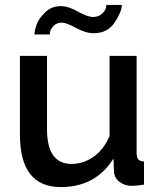

<svg xmlns="http://www.w3.org/2000/svg" viewBox="-20 -750 649 780"><path d="M227 10Q61 10 61 -203V-523H171V-225Q171 -84 271 -84Q319 -84 360.5 -113.5Q402 -143 425 -197V-523H535V-130Q535 -111 541.5 -103Q548 -95 565 -94V0Q536 5 516 5Q486 5 465 -11.5Q444 -28 443 -54L441 -106Q369 10 227 10ZM361 -615Q328 -615 289 -636.5Q250 -658 231 -658Q211 -658 199 -646Q187 -634 184.5 -624.5Q182 -615 182 -610H120Q120 -625 128.5 -649.5Q137 -674 163 -699.5Q189 -725 227 -725Q258 -725 296.5 -703Q335 -681 358 -681Q380 -681 393.5 -693.5Q407 -706 409.5 -715Q412 -724 412 -730H475Q475 -703 446 -659Q417 -615 361 -615Z"/></svg>

Font: Raleway
Style: Regular
Weight: 600
Designer: Matt McInerney, Pablo Impallari, Rodrigo Fuenzalida
Foundry: Matt McInerney, Pablo Impallari, Rodrigo Fuenzalida
Version: Version 1.000;PS 001.001;hotconv 1.0.56; ttfautohint (v1.5)